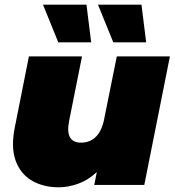

<svg xmlns="http://www.w3.org/2000/svg" viewBox="-20 -787 743 817"><path d="M230 10Q164 10 115.5 -18.5Q67 -47 46.5 -103.5Q26 -160 43 -245L103 -547H329L274 -272Q256 -180 325 -180Q363 -180 388.5 -205.5Q414 -231 424 -284L477 -547H703L594 0H381L392 -55Q356 -21 313.5 -5.5Q271 10 230 10ZM228 -607 163 -767H348L368 -607ZM462 -607 397 -767H582L602 -607Z"/></svg>

Font: Montserrat Black
Style: Italic
Weight: 900
Italic angle: -11.3°
Designer: Julieta Ulanovsky
Foundry: Julieta Ulanovsky
Version: Version 9.000; ttfautohint (v1.8.4.7-5d5b)